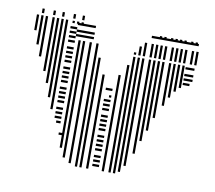

<svg xmlns="http://www.w3.org/2000/svg" viewBox="-64 -602 758 676"><g transform="rotate(10 315.0 -264.0)"><path d="M28 -448H20V-496H28ZM44 -400H36V-496H44ZM60 -360H52V-496H60ZM84 -312H76V-496H84ZM100 -272H92V-496H100ZM116 -224H108V-496H116ZM132 -184H124V-496H132ZM184 -100H168V-108H184ZM168 -140H152V-148H168ZM168 -156H144V-164H168ZM168 -172H144V-180H168ZM168 -188H144V-196H168ZM168 -212H144V-220H168ZM168 -228H144V-236H168ZM168 -244H144V-252H168ZM168 -260H144V-268H168ZM168 -284H144V-292H168ZM168 -300H144V-308H168ZM168 -316H144V-324H168ZM168 -332H144V-340H168ZM168 -356H144V-364H168ZM168 -372H144V-380H168ZM168 -388H144V-396H168ZM168 -404H144V-412H168ZM168 -428H144V-436H168ZM168 -444H144V-452H168ZM168 -460H144V-468H168ZM168 -476H144V-484H168ZM188 -56H180V-440H188ZM204 -24H196V-440H204ZM228 -8H220V-440H228ZM232 -452H168V-460H232ZM232 -468H168V-476H232ZM232 -492H168V-500H232ZM252 0H244V-440H252ZM268 0H260V-392H268ZM292 0H284V-336H292ZM328 -12H304V-20H328ZM328 -28H304V-36H328ZM328 -44H304V-52H328ZM328 -68H304V-76H328ZM328 -84H304V-92H328ZM328 -100H304V-108H328ZM328 -116H304V-124H328ZM328 -140H304V-148H328ZM328 -156H304V-164H328ZM328 -172H304V-180H328ZM328 -188H304V-196H328ZM328 -212H304V-220H328ZM328 -228H304V-236H328ZM328 -244H304V-252H328ZM328 -260H320V-268H328ZM328 -284H304V-292H328ZM348 0H340V-336H348ZM372 0H364V-336H372ZM388 0H380V-336H388ZM404 -8H396V-336H404ZM420 -32H412V-336H420ZM444 -80H436V-336H444ZM460 -128H452V-336H460ZM476 -168H468V-336H476ZM492 -216H484V-336H492ZM516 -264H508V-336H516ZM532 -296H524V-336H532ZM548 -320H540V-336H548ZM348 -336H340V-344H348ZM372 -336H364V-384H372ZM388 -336H380V-416H388ZM404 -336H396V-416H404ZM420 -336H412V-416H420ZM444 -336H436V-416H444ZM460 -336H452V-416H460ZM476 -336H468V-416H476ZM492 -336H484V-416H492ZM516 -336H508V-416H516ZM532 -336H524V-416H532ZM548 -336H540V-416H548ZM564 -336H556V-416H564ZM592 -348H568V-356H592ZM600 -364H568V-372H600ZM600 -380H568V-388H600ZM600 -404H568V-412H600ZM388 -424H380V-432H388ZM404 -424H396V-456H404ZM420 -424H412V-472H420ZM444 -424H436V-472H444ZM460 -424H452V-472H460ZM476 -424H468V-472H476ZM492 -424H484V-472H492ZM516 -424H508V-472H516ZM532 -424H524V-472H532ZM548 -424H540V-472H548ZM564 -424H556V-472H564ZM588 -424H580V-472H588ZM604 -424H596V-472H604ZM600 -492H432V-500H600ZM28 -496H20V-504H28ZM44 -496H36V-504H44ZM60 -496H52V-504H60ZM84 -496H76V-504H84ZM100 -496H92V-504H100ZM116 -496H108V-504H116ZM132 -496H124V-504H132ZM156 -496H148V-504H156ZM172 -496H164V-504H172ZM188 -496H180V-504H188ZM468 -496H460V-504H468ZM484 -496H476V-504H484ZM508 -496H500V-504H508ZM524 -496H516V-504H524ZM540 -496H532V-504H540ZM556 -496H548V-504H556ZM580 -496H572V-504H580ZM596 -496H588V-504H596ZM44 -512H36V-528H44ZM84 -512H76V-528H84ZM116 -512H108V-528H116ZM156 -512H148V-528H156ZM188 -512H180V-528H188ZM44 -512H36V-528H44ZM84 -512H76V-528H84ZM116 -512H108V-528H116ZM156 -512H148V-528H156Z"/></g></svg>

Font: Rubik Lines
Style: Regular
Weight: 400
Designer: Hubert and Fischer, NaN
Foundry: Hubert and Fischer, NaN
Version: Version 2.201